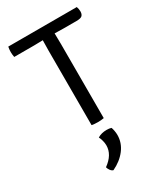

<svg xmlns="http://www.w3.org/2000/svg" viewBox="-196 -622 815 949"><g transform="rotate(-30 211.0 -147.5)"><path d="M178.5 -425Q178.5 -440.5 179 -454Q179.5 -467.5 179.5 -484Q170.5 -484 154.5 -483.5Q138.5 -483 129.5 -483H16Q13 -497.5 13 -512.5Q13 -527 16 -542H407Q412 -528.5 412 -514.5Q412 -499 404 -491Q396 -483 371.5 -483H297Q288.5 -483 271.8 -483.5Q255 -484 247 -484Q247 -467.5 247.5 -454Q248 -440.5 248 -425V0Q233 3 213.5 3Q193 3 178.5 0ZM257 61Q260 67.5 262.5 80.8Q265 94 265 105.5Q265 150.5 236.8 187.5Q208.5 224.5 161 247Q152 244.5 145.2 235.2Q138.5 226 136 216Q192 176 192 123Q192 109.5 188.2 95.5Q184.5 81.5 179 71Q200.5 57.5 231 57.5Q246 57.5 257 61Z"/></g></svg>

Font: Signika Negative SC Light
Style: Regular
Weight: 300
Designer: Anna Giedryś
Foundry: Anna Giedryś
Version: Version 2.000; ttfautohint (v1.8.3) -l 8 -r 50 -G 200 -x 9 -